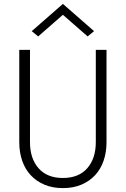

<svg xmlns="http://www.w3.org/2000/svg" viewBox="-20 -956 646 986"><path d="M79 -700V-226Q79 -174 94 -130.5Q109 -87 138 -56Q167 -25 208.5 -7.5Q250 10 303 10Q356 10 397.5 -7.5Q439 -25 468 -56Q497 -87 512 -130.5Q527 -174 527 -226V-700H472V-226Q472 -142 428 -92Q384 -42 303 -42Q222 -42 178 -92Q134 -142 134 -226V-700ZM303 -880 430 -769 463 -796 303 -936 143 -796 176 -769Z"/></svg>

Font: Jost Light
Style: Regular
Weight: 300
Version: Version 3.710